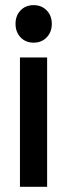

<svg xmlns="http://www.w3.org/2000/svg" viewBox="-20 -722 260 742"><path d="M57.1 -500H162.1V0H57.1ZM160.4 -577.6Q140.6 -557.1 109.9 -557.1Q79.1 -557.1 59.6 -577.6Q40 -598.1 40 -629.9Q40 -661.6 59.6 -681.9Q79.1 -702.1 109.9 -702.1Q140.6 -702.1 160.4 -681.9Q180.2 -661.6 180.2 -629.9Q180.2 -598.1 160.4 -577.6Z"/></svg>

Font: Apfel Grotezk Mittel
Style: Regular
Weight: 500
Designer: Luigi Gorlero
Foundry: © 2023, Luigi Gorlero & Collletttivo
Version: Version 2.000;Glyphs 3.2 (3217)